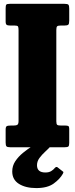

<svg xmlns="http://www.w3.org/2000/svg" viewBox="-20 -770 392 1004"><path d="M274.5 -612.5V-135.5Q274.5 -120.5 279.5 -117Q284.5 -113.5 299.5 -113.5H321.5Q332.5 -113.5 337.2 -110.8Q342 -108 342 -97V-22.5Q342 -8 337.5 -4Q333 0 318 0H33.5Q18 0 13.8 -4.8Q9.5 -9.5 9.5 -25V-92Q9.5 -106.5 15 -110Q20.5 -113.5 36 -113.5H50.5Q64.5 -113.5 70.8 -117.5Q77 -121.5 77 -137.5V-612Q77 -626.5 74.2 -631.5Q71.5 -636.5 56.5 -636.5H33.5Q20 -636.5 14.8 -640.2Q9.5 -644 9.5 -658V-725.5Q9.5 -741.5 13 -745.8Q16.5 -750 32 -750H317Q333.5 -750 337.8 -745.2Q342 -740.5 342 -725V-662Q342 -645 337 -640.8Q332 -636.5 317 -636.5H298Q282.5 -636.5 278.5 -632Q274.5 -627.5 274.5 -612.5ZM170 213.5Q114 213.5 79 191.5Q44 169.5 44 126.5Q44 97 60 73Q76 49 100.5 29Q125 9 151 -7.2Q177 -23.5 197 -37Q205.5 -42.5 217 -38.2Q228.5 -34 232 -31Q243.5 -21.5 247.2 -16.8Q251 -12 245 -5.5Q233.5 7.5 216.5 23Q199.5 38.5 186.5 56Q173.5 73.5 173.5 94Q173.5 132 217.5 132Q235.5 132 247.2 125Q259 118 266.5 108.5Q274.5 99.5 281 105L306.5 125Q311.5 128 311.5 130.5Q311.5 133 308.5 139Q293.5 166 260.8 189.8Q228 213.5 170 213.5Z"/></svg>

Font: Besley* Condensed Heavy
Style: Regular
Weight: 800
Width: 3
Designer: Owen Earl
Foundry: indestructible type*
Version: Version 3.000; ttfautohint (v1.8.3)